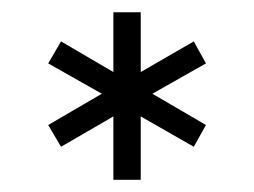

<svg xmlns="http://www.w3.org/2000/svg" viewBox="-20 -710 417 315"><path d="M80.1 -469.2 59.1 -504.9 147 -556.2 59.1 -606 80.1 -642.1 166 -591.8V-689.9H210.9V-591.8L297.9 -642.1L317.9 -606L230 -556.2L317.9 -504.9L297.9 -469.2L210.9 -519V-415H166V-519Z"/></svg>

Font: D-DIN-PRO
Style: Regular
Weight: 400
Designer: Charles Nix
Foundry: Datto Inc.
Version: Version 1.000;hotconv 1.0.109;makeotfexe 2.5.65596